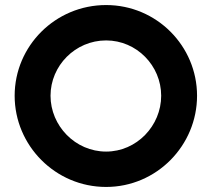

<svg xmlns="http://www.w3.org/2000/svg" viewBox="-20 -732 843 760"><path d="M38 -353C38 -156 199 8 400 8C600 8 760 -156 760 -353C760 -550 600 -712 400 -712C199 -712 38 -550 38 -353ZM180 -353C180 -472 278 -572 400 -572C521 -572 618 -472 618 -353C618 -234 521 -132 400 -132C278 -132 180 -234 180 -353Z"/></svg>

Font: Ampere
Style: Regular
Weight: 400
Version: Version 1